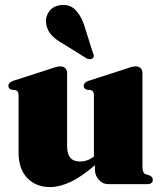

<svg xmlns="http://www.w3.org/2000/svg" viewBox="-20 -749 663 781"><path d="M55.5 -128.5V-361.5Q55.5 -379.5 42.5 -382.5L27.5 -384Q14 -387.5 14 -400.5Q14 -412.5 33 -420L180.5 -467.5Q211.5 -479 224.5 -479Q238.5 -479 245.8 -471.2Q253 -463.5 253 -451.5V-153.5Q253 -92 305 -92Q335.5 -92 362 -112V-361.5Q362 -379.5 349 -382.5L334 -384Q320.5 -387.5 320.5 -400.5Q320.5 -412.5 339.5 -420L487 -467.5Q503.5 -473.5 513 -476.2Q522.5 -479 532 -479Q545.5 -479 552.5 -471.2Q559.5 -463.5 559.5 -451.5V-71Q559.5 -45 572.5 -40.5L587 -36Q601.5 -30 601.5 -18Q601.5 0 579 0H419.5Q398 0 382 -17.8Q366 -35.5 366 -60V-77Q310.5 -29 265.8 -8.5Q221 12 184 12Q126.5 12 91 -24.8Q55.5 -61.5 55.5 -128.5ZM321.5 -649.5 357.5 -535Q360.5 -529 361.8 -523.5Q363 -518 358 -513Q349 -504 333 -511L235 -572Q205 -588.5 187.2 -609Q169.5 -629.5 167 -659.5Q165 -682.5 181.2 -704.2Q197.5 -726 231 -728.5Q264 -731 285.8 -709.8Q307.5 -688.5 321.5 -649.5Z"/></svg>

Font: Fraunces 72pt S000 Black
Style: Regular
Weight: 900
Version: Version 1.000; ttfautohint (v1.8.3)